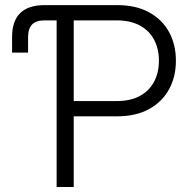

<svg xmlns="http://www.w3.org/2000/svg" viewBox="-20 -748 773 768"><path d="M28.3 -537.6V-600.1Q28.3 -663.6 60.8 -695.6Q93.3 -727.5 157.7 -727.5H206.5V-666.5H158.7Q124.5 -666.5 108.4 -650.1Q92.3 -633.8 92.3 -599.1V-537.6ZM206.5 0V-727.5H449.2Q523.9 -727.5 576.4 -698.7Q628.9 -669.9 656.2 -619.9Q683.6 -569.8 683.6 -505.4Q683.6 -440.4 656 -390.4Q628.4 -340.3 575.9 -311.5Q523.4 -282.7 448.2 -282.7H252.9V-343.8H446.8Q502 -343.8 539.6 -364.3Q577.1 -384.8 596.4 -421.4Q615.7 -458 615.7 -505.4Q615.7 -552.7 596.4 -589.1Q577.1 -625.5 539.3 -646Q501.5 -666.5 446.3 -666.5H274.9V0Z"/></svg>

Font: Inter 20pt Light
Style: Regular
Weight: 300
Version: Version 4.001;git-66647c0bb